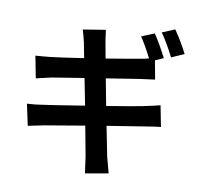

<svg xmlns="http://www.w3.org/2000/svg" viewBox="-96 -949 1169 1126"><g transform="rotate(10 488.5 -386.0)"><path d="M743.2 -803.7Q778.3 -752 820.3 -669.9L771.5 -648.4L792 -537.1Q789.1 -537.1 703.1 -525.4Q658.2 -517.6 505.9 -494.1Q530.3 -367.2 536.1 -335Q694.3 -360.4 751 -372.1Q820.3 -386.7 849.6 -394.5L874 -269.5Q856.4 -268.6 772.5 -254.9Q714.8 -245.1 558.6 -220.7Q569.3 -167 593.8 -43Q601.6 -11.7 619.1 51.8L482.4 76.2Q469.7 -14.6 468.8 -21.5L435.5 -200.2Q260.7 -170.9 199.2 -160.2Q119.1 -144.5 103.5 -140.6L76.2 -267.6Q122.1 -269.5 175.8 -278.3Q240.2 -287.1 414.1 -315.4L382.8 -474.6Q344.7 -468.8 304.2 -461.9Q263.7 -455.1 231.4 -450.2Q199.2 -445.3 190.4 -443.4Q125 -428.7 101.6 -422.9L76.2 -553.7Q132.8 -557.6 166 -561.5Q220.7 -567.4 360.4 -588.9Q355.5 -614.3 349.1 -646Q342.8 -677.7 342.8 -679.7Q335.9 -710 323.2 -752.9L457 -774.4Q458 -771.5 461.4 -742.7Q464.8 -713.9 467.8 -700.2Q471.7 -674.8 484.4 -608.4Q638.7 -633.8 678.7 -641.6Q711.9 -646.5 735.4 -653.3Q694.3 -733.4 667 -772.5ZM782.2 -816.4 857.4 -847.7Q901.4 -784.2 936.5 -714.8L861.3 -681.6Q818.4 -766.6 782.2 -816.4Z"/></g></svg>

Font: Min Sans Bold
Style: Regular
Weight: 700
Designer: Jinseong-Kim, NotoSansCJK, Nunito
Foundry: Jinseong-Kim
Version: Version 1.400;Glyphs 3.1.2 (3151)